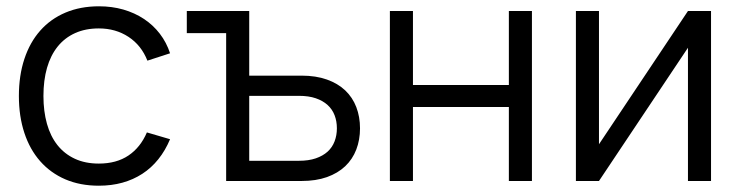

<svg xmlns="http://www.w3.org/2000/svg" viewBox="-20 -575 2349 610"><path d="M294 15Q334.3 15 368.9 5.4Q403.5 -4.2 432.1 -22.8Q460.7 -41.3 482.9 -69Q505.2 -96.7 520.3 -132.7L446.7 -154.3Q426.3 -106.7 388.2 -81Q350 -55.3 294 -55.3Q250.5 -55.3 217.6 -70.7Q184.7 -86 162.4 -114.1Q140.2 -142.2 129.1 -181.9Q118 -221.7 118 -270Q118 -320 129.4 -359.6Q140.8 -399.2 163.2 -427.1Q185.7 -455 218.5 -469.8Q251.3 -484.7 294 -484.7Q347.5 -484.7 388.4 -457.8Q429.3 -430.8 448.3 -382.3L520.3 -405.7Q509 -440.2 487.8 -467.8Q466.5 -495.5 437.2 -514.9Q407.8 -534.3 371.7 -544.7Q335.5 -555 294.7 -555Q235.3 -555 188.1 -535Q140.8 -515 107.9 -477.8Q75 -440.7 57.5 -387.9Q40 -335.2 40 -270Q40 -205.5 57.4 -152.8Q74.8 -100 107.7 -62.8Q140.5 -25.5 187.6 -5.2Q234.7 15 294 15Z M698.5 -469.7H573.5V-540H771.8ZM938 0H698.5V-540H771.8V-334.7H938Q983.8 -334.7 1018.6 -322.3Q1053.3 -310 1076.8 -287.8Q1100.2 -265.5 1112 -234.7Q1123.8 -203.8 1123.8 -167.3Q1123.8 -130.8 1112 -100Q1100.2 -69.2 1076.8 -46.9Q1053.3 -24.7 1018.6 -12.3Q983.8 0 938 0ZM929.8 -64.2Q960.7 -64.2 983.2 -71.9Q1005.8 -79.7 1020.8 -93.2Q1035.7 -106.8 1043 -125.9Q1050.3 -145 1050.3 -167.3Q1050.3 -190 1043 -208.9Q1035.7 -227.8 1020.8 -241.4Q1005.8 -255 983.2 -262.8Q960.7 -270.5 929.8 -270.5H771.8V-64.2Z M1218.7 0V-540H1292V-305H1596.7V-540H1670V0H1596.7V-235H1292V0Z M2239 -540V0H2165.7V-423.3L1883 0H1809.7V-540H1883V-116.7L2165.7 -540Z"/></svg>

Font: Vela Sans GX ExtLt
Style: Regular
Weight: 200
Designer: Principal design: Mikhail Sharanda - project Manrope.
Design modification: Ravid Balaliev
Foundry: Mikhail Sharanda
Version: Version 1.001